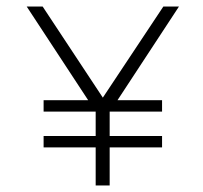

<svg xmlns="http://www.w3.org/2000/svg" viewBox="-20 -585 623 590"><path d="M62 -565 251 -277H114V-242H274V-167H114V-132H274V-15H317V-132H478V-167H317V-242H478V-277H341L530 -565H482L296 -285L111 -565Z"/></svg>

Font: Charger Sport
Style: HLExt
Weight: 100
Designer: Jasper
Foundry: Cannot Into Space Fonts
Version: Version 1.1